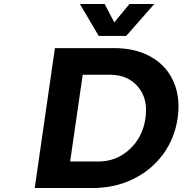

<svg xmlns="http://www.w3.org/2000/svg" viewBox="-20 -941 913 961"><path d="M153.8 0 254.9 -700.2H551.8Q659.2 -700.2 736.6 -656Q814 -611.8 848.9 -532Q883.8 -452.1 869.1 -350.1Q854.5 -248 795.9 -168.5Q737.3 -88.9 645.8 -44.4Q554.2 0 444.8 0ZM331.1 -132.8H474.1Q562.5 -132.8 628.4 -193.4Q694.3 -253.9 708 -349.1Q722.2 -444.8 671.4 -505.9Q620.6 -566.9 529.8 -566.9H394ZM379.9 -920.9H503.9L551.8 -829.1L627.9 -920.9H752L611.8 -761.2H474.1Z"/></svg>

Font: Trueno SemiBold
Style: Italic
Weight: 600
Designer: Julieta Ulanovsky
Foundry: Julieta Ulanovsky
Version: Version 3.001b | FøM Fix